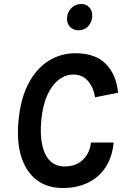

<svg xmlns="http://www.w3.org/2000/svg" viewBox="-20 -929 612 963"><path d="M294.1 14Q217 14 163.7 -26.6Q110.5 -67.2 86.5 -143.4Q62.6 -219.5 73 -326Q83.7 -436.1 123.3 -511Q163 -585.8 223.7 -623.9Q284.5 -662 357.9 -662Q460 -662 512.3 -606.9Q564.5 -551.7 572.1 -463.9L457 -441Q448.1 -492 420.6 -523.6Q393 -555.1 348 -555.1Q309.6 -555.1 275.6 -529.7Q241.6 -504.3 218 -453.4Q194.5 -402.5 187 -326Q180.5 -253.9 191.7 -201.9Q203 -149.9 231.2 -122Q259.5 -94.1 304 -94.1Q361.1 -94.1 395.9 -127.8Q430.8 -161.5 436.1 -214H550Q543.1 -141.5 510 -90.7Q476.8 -39.8 421.7 -12.9Q366.7 14 294.1 14ZM373.8 -777.1Q346.5 -777.1 330.1 -795.4Q313.7 -813.6 316.6 -842Q318.6 -869.2 338.5 -889.1Q358.3 -909 387.8 -909Q413.4 -909 429.1 -890.7Q444.8 -872.5 442.5 -843.7Q438.9 -812.8 420.1 -795Q401.4 -777.1 373.8 -777.1Z"/></svg>

Font: Karla
Style: Italic
Weight: 400
Italic angle: -8°
Designer: Jonathan Pinhorn
Version: Version 2.004;gftools[0.9.33]